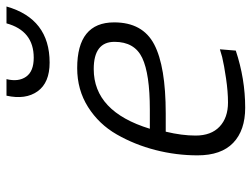

<svg xmlns="http://www.w3.org/2000/svg" viewBox="-112 -655 776 592"><g transform="rotate(-90 276.0 -359.0)"><path d="M277 -727C268.3 -687.7 272.8 -655.7 290.5 -631C308.2 -606.3 337.7 -594 379 -594C469 -594 526.7 -638.3 552 -727H500C484.7 -671 449.3 -643 394 -643C366 -643 346.5 -650.8 335.5 -666.5C324.5 -682.2 322 -702.3 328 -727ZM175 -285C210.3 -400.3 271.7 -458 359 -458C415 -458 443 -436.7 443 -394C443 -352.7 426.5 -324.2 393.5 -308.5C360.5 -292.8 307.3 -285 234 -285ZM256 -44C224.7 -44 199.8 -52.7 181.5 -70C163.2 -87.3 154 -112 154 -144C154 -172 158 -202.7 166 -236H222C318.7 -236 389.7 -247.8 435 -271.5C480.3 -295.2 503 -336.3 503 -395C503 -471 456 -509 362 -509C317.3 -509 277.3 -497.8 242 -475.5C206.7 -453.2 178.5 -423.7 157.5 -387C136.5 -350.3 120.5 -310.7 109.5 -268C98.5 -225.3 93 -182 93 -138C93 -89.3 105.8 -52.7 131.5 -28C157.2 -3.3 193.3 9 240 9C299.3 9 358 -0.7 416 -20L420 -69L396 -62C379.3 -58 357.3 -54 330 -50C302.7 -46 278 -44 256 -44Z"/></g></svg>

Font: RazerF5 Light
Style: Italic
Weight: 300
Foundry: Razer Inc.
Version: Version 2